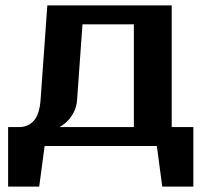

<svg xmlns="http://www.w3.org/2000/svg" viewBox="-20 -540 770 710"><path d="M10 -70H50Q84 -70 105 -93.5Q126 -117 130 -170L155 -520H615V-70H695V150H580L560 0H145L125 150H10ZM265 -170Q263 -145 253.5 -126.5Q244 -108 233 -96Q222 -84 212 -77.5Q202 -71 200 -70H475V-450H285Z"/></svg>

Font: Prosto One
Style: Regular
Weight: 400
Designer: Pavel Emelyanov and Jovanny lemonad
Foundry: Pavel Emelyanov and Jovanny Lemonad
Version: Version 1.001